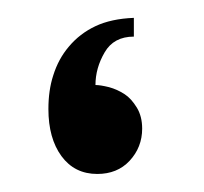

<svg xmlns="http://www.w3.org/2000/svg" viewBox="-20 -187 228 215"><path d="M139.2 -43Q139.2 -22 125 -6.8Q111.3 7.8 88.9 7.8Q63.5 7.8 48.8 -12.2Q34.2 -32.2 34.2 -64.9Q34.2 -85.9 39.6 -102.5Q45.4 -121.1 57.1 -134.8Q69.3 -149.4 86.9 -157.7Q104.5 -166 129.9 -167V-146Q107.4 -146 97.2 -128.4Q86.9 -110.8 86.9 -91.8Q92.3 -91.8 102.1 -89.4Q111.3 -86.9 119.6 -81.5Q127 -76.7 133.3 -66.4Q139.2 -56.6 139.2 -43Z"/></svg>

Font: SimahzazaarabicW05-Regular
Style: Regular
Weight: 400
Designer: Ahmed zaza
Foundry: Ahmed zaza
Version: Version 1.001